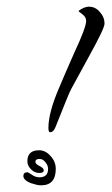

<svg xmlns="http://www.w3.org/2000/svg" viewBox="-20 -514 335 575"><path d="M130 -118Q125 -118 125 -131Q125 -154 133 -184Q141 -214 157 -251Q164 -268 175.5 -294.5Q187 -321 202 -355Q238 -432 238 -451Q238 -463 227 -471Q216 -480 216 -479V-482Q233 -494 246 -494Q266 -494 279 -478Q293 -463 293 -443Q293 -429 247 -346L193 -247Q189 -240 177.5 -211.5Q166 -183 146 -133Q140 -118 130 -118ZM103 41Q96 41 88 39Q80 37 71 34Q50 25 50 13Q50 2 62 2Q64 2 67 4Q70 6 75 9Q86 17 98 17Q124 17 124 -8Q124 -19 116 -28Q109 -38 98 -38Q86 -38 86 -29Q86 -23 98 -17Q111 -11 111 -4Q111 4 98 4Q84 4 74 -6Q62 -17 62 -31Q62 -64 97 -64Q117 -64 132 -46Q147 -30 147 -8Q147 41 103 41Z"/></svg>

Font: Ole
Style: Regular
Weight: 400
Designer: Robert E. Leuschke
Foundry: Robert E. Leuschke
Version: Version 1.010; ttfautohint (v1.8.3)